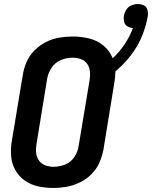

<svg xmlns="http://www.w3.org/2000/svg" viewBox="-20 -924 754 952"><path d="M244 8Q277 8 310.5 2Q344 -4 376 -19.5Q408 -35 433.5 -60.5Q459 -86 473 -118Q487 -150 493 -183L546 -508Q549 -524 550.5 -539.5Q552 -555 552 -570Q595 -606 629 -650Q663 -694 683.5 -743.5Q704 -793 713 -845Q715 -860 711 -875.5Q707 -891 693 -897.5Q679 -904 663 -904Q647 -904 631 -897Q615 -890 606 -875.5Q597 -861 594 -845Q592 -830 595.5 -815.5Q599 -801 611.5 -793.5Q624 -786 639 -785Q624 -744 598.5 -705.5Q573 -667 539 -635Q524 -672 493.5 -697.5Q463 -723 423 -733Q383 -743 341 -743Q308 -743 274.5 -737.5Q241 -732 209 -716Q177 -700 151.5 -674.5Q126 -649 112 -617Q98 -585 93 -552L39 -227Q32 -189 35 -151Q38 -113 55.5 -81.5Q73 -50 102.5 -29Q132 -8 169 0Q206 8 244 8ZM246 -97Q224 -97 204 -104.5Q184 -112 172.5 -129Q161 -146 159 -167Q157 -188 161 -210L214 -535Q219 -563 236.5 -589Q254 -615 282.5 -626.5Q311 -638 339 -638Q361 -638 381 -631Q401 -624 412.5 -607Q424 -590 426 -568.5Q428 -547 424 -525L370 -201Q366 -172 349 -146Q332 -120 303.5 -108.5Q275 -97 246 -97Z"/></svg>

Font: Iosevka Sparkle Oblique
Style: Bold
Weight: 700
Italic angle: -9°
Designer: Belleve Invis
Foundry: Belleve Invis
Version: Version 4.5.0; ttfautohint (v1.8.3)